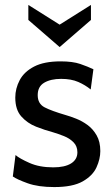

<svg xmlns="http://www.w3.org/2000/svg" viewBox="-20 -749 454 779"><path d="M200 10Q135 10 92 -5.5Q49 -21 32 -33L43 -120Q59 -106 99.5 -88Q140 -70 196 -70Q243 -70 268.5 -86Q294 -102 294 -131Q294 -156 278 -172Q262 -188 239 -197Q216 -206 196 -212Q162 -221 126.5 -235Q91 -249 66.5 -276.5Q42 -304 42 -353Q42 -390 60 -424Q78 -458 118.5 -479Q159 -500 226 -500Q275 -500 305.5 -489.5Q336 -479 359 -468L348 -386Q326 -404 297.5 -416.5Q269 -429 228 -429Q186 -429 159.5 -413.5Q133 -398 133 -363Q133 -328 161 -313.5Q189 -299 247 -282Q265 -277 289 -267.5Q313 -258 335 -242Q357 -226 372 -200Q387 -174 387 -136Q387 -104 371.5 -70Q356 -36 315.5 -13Q275 10 200 10ZM222 -558 95 -668V-729L222 -649L349 -729V-668Z"/></svg>

Font: Cabin VF Beta
Style: Regular
Weight: 400
Designer: Pablo Impallari
Foundry: Pablo Impallari. http://www.impallari.com Igino Marini. http://www.ikern.com
Version: Version 2.200